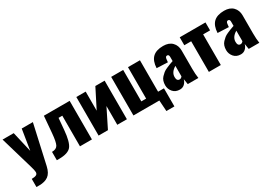

<svg xmlns="http://www.w3.org/2000/svg" viewBox="19 -1452 3510 2491"><g transform="rotate(-30 1774.5 -207.0)"><path d="M73 175V53Q118 53 140.5 42Q163 31 163 2Q163 -23 142 -93L0 -578H167L238 -272L287 -578H454L323 9Q302 101 251 138Q200 175 117 175Z M476 6V-119Q541 -119 564 -160Q587 -201 598 -329L619 -578H1005V0H826V-459H770L755 -288Q740 -111 692 -52.5Q644 6 509 6Z M1105 0V-578H1245V-292L1390 -578H1529V0H1385V-281L1245 0Z M2026 164 2015 0H1627V-578H1807V-107H1879V-578H2058V-107H2146V164Z M2319 11Q2253 11 2216 -32.5Q2179 -76 2179 -132Q2179 -167 2188.5 -196Q2198 -225 2219 -247Q2240 -269 2259.5 -285Q2279 -301 2312.5 -315.5Q2346 -330 2365 -337.5Q2384 -345 2420 -357V-420Q2420 -456 2393 -456Q2368 -456 2364 -420L2359 -374L2194 -381Q2199 -487 2252 -538Q2305 -589 2410 -589Q2496 -589 2543 -541Q2590 -493 2590 -417V-146Q2590 -62 2600 0H2441Q2429 -80 2428 -81Q2417 -41 2389 -15Q2361 11 2319 11ZM2381 -105Q2403 -105 2420 -128V-285Q2338 -237 2338 -164Q2338 -105 2381 -105Z M2757 0V-459H2654V-578H3040V-459H2936V0Z M3232 11Q3166 11 3129 -32.5Q3092 -76 3092 -132Q3092 -167 3101.5 -196Q3111 -225 3132 -247Q3153 -269 3172.5 -285Q3192 -301 3225.5 -315.5Q3259 -330 3278 -337.5Q3297 -345 3333 -357V-420Q3333 -456 3306 -456Q3281 -456 3277 -420L3272 -374L3107 -381Q3112 -487 3165 -538Q3218 -589 3323 -589Q3409 -589 3456 -541Q3503 -493 3503 -417V-146Q3503 -62 3513 0H3354Q3342 -80 3341 -81Q3330 -41 3302 -15Q3274 11 3232 11ZM3294 -105Q3316 -105 3333 -128V-285Q3251 -237 3251 -164Q3251 -105 3294 -105Z"/></g></svg>

Font: Oswald Heavy
Style: Regular
Weight: 400
Designer: Vernon Adams
Foundry: Vernon Adams
Version: Version 4.101